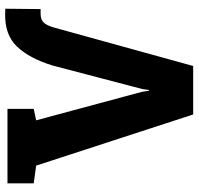

<svg xmlns="http://www.w3.org/2000/svg" viewBox="-32 -728 760 735"><g transform="rotate(-90 347.5 -360.0)"><path d="M277.3 0 81.5 -601.1 13.7 -610.4V-710.9H298.8V-610.4L254.9 -601.1L363.8 -196.8L368.2 -169.4H371.1L374.5 -194.3L464.8 -538.6Q492.2 -627.4 537.6 -674.8Q583 -722.2 665.5 -719.7L682.1 -719.2L680.7 -584H662.1Q639.6 -584 628.4 -571.3Q617.2 -558.6 609.9 -532.2L462.9 0Z"/></g></svg>

Font: Roboto Slab Black
Style: Regular
Weight: 900
Designer: Google
Version: Version 2.000; ttfautohint (v1.8.1.43-b0c9)